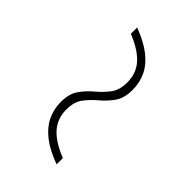

<svg xmlns="http://www.w3.org/2000/svg" viewBox="8 -475 499 499"><g transform="rotate(-45 258.0 -225.0)"><path d="M459.5 -276Q445.5 -238.5 427.2 -215Q409 -191.5 386.2 -180.5Q363.5 -169.5 336.5 -169.5Q306 -169.5 287.8 -182.5Q269.5 -195.5 255.2 -212.5Q241 -229.5 224 -242.5Q207 -255.5 178.5 -255.5Q146 -255.5 123 -235.5Q100 -215.5 83 -172.5H60Q74 -211 92.2 -234.2Q110.5 -257.5 133 -268.5Q155.5 -279.5 183 -279.5Q213 -279.5 231.5 -266.2Q250 -253 264 -236Q278 -219 295.2 -206Q312.5 -193 340.5 -193Q373.5 -193 396.2 -213Q419 -233 436.5 -276Z"/></g></svg>

Font: Newsreader 16pt 16pt ExtraLight
Style: Italic
Weight: 250
Italic angle: -17°
Version: Version 1.003